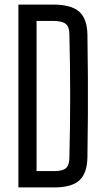

<svg xmlns="http://www.w3.org/2000/svg" viewBox="-20 -820 458 840"><path d="M60.5 0V-800H211.5Q291.5 -800 326.5 -769Q361.5 -738 362.5 -667Q364 -572 364.5 -486Q365 -400 364.5 -314.2Q364 -228.5 362.5 -133.5Q361.5 -62 327.5 -31Q293.5 0 217 0ZM140 -71.5H217Q253.5 -71.5 268.2 -84.2Q283 -97 283.5 -127Q285.5 -204 286.2 -270.5Q287 -337 287 -400.2Q287 -463.5 286.2 -530Q285.5 -596.5 283.5 -673.5Q283 -703.5 267 -716Q251 -728.5 211.5 -728.5H140Z"/></svg>

Font: Big Shoulders Text Thin
Style: Regular
Weight: 400
Version: Version 2.002